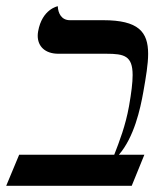

<svg xmlns="http://www.w3.org/2000/svg" viewBox="-51 -598 539 618"><path d="M281 -533H174C147 -533 135.9 -555 135 -578C135 -578 84.4 -569 71.7 -497C70.8 -492.1 70.4 -487.4 70.4 -482.9C70.4 -449.1 93.8 -425 137 -425H291C349.3 -425 375.9 -418.3 375.9 -356.2C375.9 -332.1 371.9 -299.6 364.2 -256C353.2 -194 333.1 -142 316.7 -100H10.7L-31 0H373L413.7 -100H331.7C380.5 -156 400.6 -247 410.3 -302C418.8 -350.1 425.8 -391.2 425.8 -424.8C425.8 -495.4 394.8 -533 281 -533Z"/></svg>

Font: Linux Biolinum O 
Style: Bold Italic
Weight: 700
Designer: Philipp H. Poll
Foundry: Philipp H. Poll
Version: Version 1.3.2